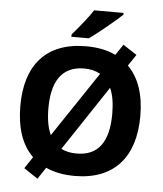

<svg xmlns="http://www.w3.org/2000/svg" viewBox="-63 -985 920 1084"><g transform="rotate(5 397.5 -443.5)"><path d="M58 -359C58 -233 90 -138 155 -75L111 -9L190 44L234 -22C279 -1 334 10 398 10C623 10 738 -129 738 -358C738 -481 706 -574 643 -637L686 -701L608 -752L567 -691C520 -714 464 -725 399 -725C173 -725 58 -589 58 -359ZM399 -599C433 -599 464 -592 491 -577L244 -208C226 -246 217 -296 217 -358C217 -501 266 -599 399 -599ZM579 -358C579 -197 519 -117 398 -117C364 -117 335 -123 310 -136L554 -503C571 -465 579 -417 579 -358ZM593 -921V-931H426C405 -898 367 -849 311 -784V-771H410C447 -796 563 -891 593 -921Z"/></g></svg>

Font: Passageway
Style: Regular
Weight: 700
Foundry: Ascender Corporation
Version: Version 1.11